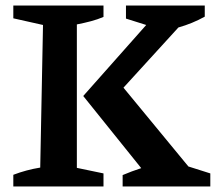

<svg xmlns="http://www.w3.org/2000/svg" viewBox="-20 -672 789 692"><path d="M28 0V-42Q75 -60 125 -68L135 -582L28 -606V-652H353V-611Q332 -602 307.5 -595.5Q283 -589 257 -584V-67L353 -47V0ZM422 0V-41Q455 -55 489 -66L280 -326L507 -582L434 -605V-652H718V-612Q673 -587 623 -573L425 -356L659 -72L738 -47V0Z"/></svg>

Font: Piazzolla SemiBold
Style: Regular
Weight: 600
Designer: Juan Pablo del Peral
Foundry: Huerta Tipografica
Version: Version 1.330